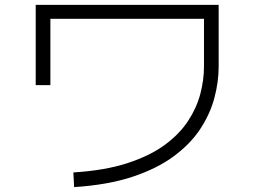

<svg xmlns="http://www.w3.org/2000/svg" viewBox="-20 -730 1040 785"><path d="M283 35 280 -25Q409 -33 501 -63Q593 -93 653.5 -137.5Q714 -182 749 -235.5Q784 -289 799 -346Q814 -403 814 -458V-653H186V-382H126V-710H874V-458Q874 -395 856.5 -329.5Q839 -264 799 -203Q759 -142 691 -91.5Q623 -41 522.5 -7.5Q422 26 283 35Z"/></svg>

Font: Murecho Thin Light
Style: Regular
Weight: 300
Version: Version 1.010